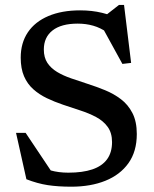

<svg xmlns="http://www.w3.org/2000/svg" viewBox="-20 -728 610 760"><path d="M466.5 -646 391.5 -662 451 -708.5H471L499 -479L464.5 -475L380 -629L405 -599Q378 -618 349.2 -626.2Q320.5 -634.5 287.5 -634.5Q222.5 -634.5 188 -607.5Q153.5 -580.5 153.5 -532Q153.5 -500.5 167.5 -479.2Q181.5 -458 206 -443.2Q230.5 -428.5 261.8 -417.8Q293 -407 327 -396Q361.5 -385 395.8 -371Q430 -357 458.5 -335.5Q487 -314 504.2 -280.5Q521.5 -247 521.5 -197.5Q521.5 -128.5 488.5 -82.2Q455.5 -36 397.2 -12.5Q339 11 262 11Q210 11 169 4.8Q128 -1.5 84.5 -18.5L43.5 -202H81.5L203.5 -19.5L106.5 -84Q147 -63 179.2 -53.8Q211.5 -44.5 250.5 -44.5Q307 -44.5 345.5 -57.5Q384 -70.5 403.8 -97.5Q423.5 -124.5 423.5 -165.5Q423.5 -202 406.2 -225.8Q389 -249.5 360.2 -264.8Q331.5 -280 297.2 -291Q263 -302 229.5 -313.5Q195.5 -325 165.2 -339.5Q135 -354 111.8 -374.8Q88.5 -395.5 75.2 -426Q62 -456.5 62 -500Q62 -558 90.2 -600Q118.5 -642 171.5 -664.5Q224.5 -687 297 -687Q344 -687 384.2 -677.2Q424.5 -667.5 466.5 -646Z"/></svg>

Font: Newsreader 16pt 16pt Medium
Style: Regular
Weight: 500
Version: Version 1.003